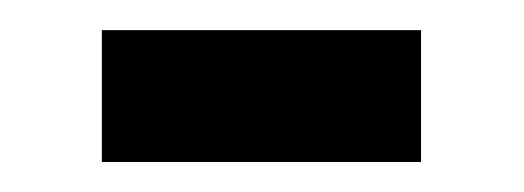

<svg xmlns="http://www.w3.org/2000/svg" viewBox="-20 -108 349 128"><path d="M47.9 0V-87.9H260.7V0Z"/></svg>

Font: Vazir FD
Style: FD
Weight: 400
Foundry: Based on Dejavu fonts, by Saber Rastikerdar
Version: Version 26.0.0